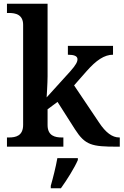

<svg xmlns="http://www.w3.org/2000/svg" viewBox="-20 -780 657 1021"><path d="M17 0H317V-49H308C274 -49 233 -57 233 -115V-199L286 -238L379 -92C433 -8 468 0 603 0H617V-49H614C577 -49 542 -75 507 -128L374 -326L440 -401C492 -460 535 -489 581 -489V-536H341V-489C374 -489 392 -482 392 -465C392 -451 384 -435 354 -401L228 -262C228 -262 233 -338 233 -374V-760H17V-711H28C62 -711 103 -703 103 -648V-116C103 -57 63 -49 28 -49H17ZM250 208V221H304C335 178 376 113 394 71V61H285C277 107 262 166 250 208Z"/></svg>

Font: Noto Serif Tamil SemiBold
Style: Italic
Weight: 600
Italic angle: -12°
Designer: Indian Type Foundry, Tom Grace, and the Monotype Design Team
Foundry: Monotype Imaging Inc.
Version: Version 2.003